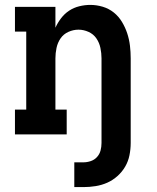

<svg xmlns="http://www.w3.org/2000/svg" viewBox="-20 -548 640 783"><path d="M283 215V114H320Q335 114 350 109Q365 104 375.5 92.5Q386 81 390 66Q394 51 394 35V-310Q394 -331 389.5 -352.5Q385 -374 373 -391.5Q361 -409 341 -418Q321 -427 300 -427Q279 -427 259 -418Q239 -409 227 -391.5Q215 -374 210.5 -352.5Q206 -331 206 -310V-101H252V0H41V-101H87V-419H41V-520H206V-435Q215 -455 229 -473.5Q243 -492 262 -504.5Q281 -517 303.5 -522.5Q326 -528 348 -528Q374 -528 399 -520.5Q424 -513 444 -497Q464 -481 477.5 -458.5Q491 -436 499 -411.5Q507 -387 510 -361.5Q513 -336 513 -310V35Q513 60 508 85Q503 110 490.5 131.5Q478 153 459 170Q440 187 417.5 197Q395 207 370 211Q345 215 320 215Z"/></svg>

Font: Iosevka Plex Etoile
Style: Bold
Weight: 700
Designer: Belleve Invis
Foundry: Belleve Invis
Version: Version 25.1.1; ttfautohint (v1.8.4)